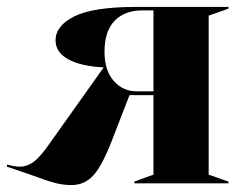

<svg xmlns="http://www.w3.org/2000/svg" viewBox="-56 -528 691 553"><path d="M34 -24 -36 -48V-54Q-32 -53 -21 -50.5Q-10 -48 1 -48Q22 -48 40.5 -61.5Q59 -75 85 -112L242 -333V-334Q178 -337 141 -357Q104 -377 104 -412Q104 -454 158.5 -481Q213 -508 334 -508H602V-503L545 -483V-25L602 -5V0H331V-5L386 -25V-254H317L267 -125Q239 -52 213.5 -23.5Q188 5 150 5Q125 5 101 -1.5Q77 -8 34 -24ZM337 -265H386V-498H353Q303 -498 274 -468Q245 -438 245 -379Q245 -325 271.5 -295Q298 -265 337 -265Z"/></svg>

Font: Nyght Serif Bold
Style: Regular
Weight: 700
Designer: Maksym Kobuzan
Version: Version 0.410